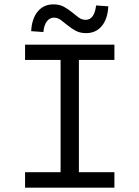

<svg xmlns="http://www.w3.org/2000/svg" viewBox="-20 -861 640 881"><path d="M95 0V-71H258V-586H95V-656H505V-586H342V-71H505V0ZM375 -709Q347 -709 327 -720Q307 -731 290.5 -744.5Q274 -758 259.5 -769Q245 -780 227 -780Q208 -780 195 -763Q182 -746 179 -714L123 -718Q126 -775 153 -808Q180 -841 225 -841Q253 -841 273 -830Q293 -819 309.5 -805.5Q326 -792 340.5 -781Q355 -770 373 -770Q413 -770 421 -836L477 -832Q474 -774 447 -741.5Q420 -709 375 -709Z"/></svg>

Font: Source Code Pro
Style: Regular
Weight: 400
Monospace: yes
Designer: Paul D. Hunt, Teo Tuominen
Foundry: Adobe Systems Incorporated
Version: Version 2.030;PS 1.000;hotconv 16.6.51;makeotf.lib2.5.65220